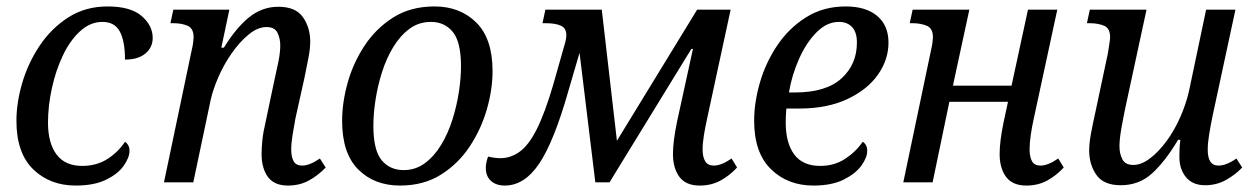

<svg xmlns="http://www.w3.org/2000/svg" viewBox="-20 -566 3897 596"><path d="M215 10Q135 10 83 -40.5Q31 -91 31 -191Q31 -247 49 -308.5Q67 -370 103 -424Q139 -478 192 -512Q245 -546 314 -546Q385 -546 419.5 -516.5Q454 -487 454 -448Q454 -419 431.5 -400Q409 -381 368 -381Q368 -438 352 -468Q336 -498 298 -498Q260 -498 228.5 -469Q197 -440 175 -393.5Q153 -347 141 -292Q129 -237 129 -185Q129 -122 155.5 -86.5Q182 -51 235 -51Q280 -51 313.5 -72.5Q347 -94 368 -126Q382 -116 382 -98Q382 -77 364 -51.5Q346 -26 309 -8Q272 10 215 10Z M874 10Q831 10 811.5 -17Q792 -44 792 -88Q792 -107 794.5 -131.5Q797 -156 805 -190L829 -304Q838 -344 844 -373.5Q850 -403 850 -425Q850 -446 841.5 -464Q833 -482 807 -482Q780 -482 752 -459Q724 -436 699.5 -401Q675 -366 658 -327Q641 -288 634 -256L580 0H489L575 -410Q578 -422 579.5 -433.5Q581 -445 581 -450Q581 -478 562.5 -486Q544 -494 517 -494H509L518 -536H692L667 -418H675Q713 -480 753.5 -512.5Q794 -545 844 -545Q898 -545 920.5 -512.5Q943 -480 943 -437Q943 -414 937 -384Q931 -354 925 -324L897 -198Q892 -171 888 -146Q884 -121 884 -102Q884 -79 891.5 -65.5Q899 -52 918 -52Q941 -52 973 -74L991 -46Q967 -21 938.5 -5.5Q910 10 874 10Z M1222 10Q1142 10 1092 -40Q1042 -90 1042 -191Q1042 -247 1059 -308.5Q1076 -370 1111.5 -424Q1147 -478 1201 -512Q1255 -546 1329 -546Q1408 -546 1458.5 -496Q1509 -446 1509 -345Q1509 -289 1491.5 -227.5Q1474 -166 1438.5 -112Q1403 -58 1349 -24Q1295 10 1222 10ZM1233 -38Q1270 -38 1299 -59.5Q1328 -81 1349.5 -116.5Q1371 -152 1384.5 -195Q1398 -238 1404.5 -281Q1411 -324 1411 -360Q1411 -436 1385.5 -467Q1360 -498 1318 -498Q1280 -498 1251 -476.5Q1222 -455 1200.5 -419.5Q1179 -384 1165.5 -341Q1152 -298 1145.5 -255Q1139 -212 1139 -176Q1139 -100 1164.5 -69Q1190 -38 1233 -38Z M1547 10Q1520 10 1504 -4.5Q1488 -19 1488 -45Q1488 -60 1495 -80Q1516 -75 1534 -75Q1565 -75 1593 -95Q1621 -115 1646 -164.5Q1671 -214 1697 -302L1731 -422Q1738 -444 1738 -457Q1738 -478 1721.5 -486Q1705 -494 1673 -494H1664L1673 -536H1848L1895 -129L2144 -536H2248L2175 -198Q2169 -171 2165 -146Q2161 -121 2161 -102Q2161 -79 2169 -65.5Q2177 -52 2196 -52Q2219 -52 2251 -74L2268 -46Q2245 -21 2216.5 -5.5Q2188 10 2152 10Q2109 10 2089 -17Q2069 -44 2069 -88Q2069 -107 2072 -131.5Q2075 -156 2082 -190L2131 -414H2126L1872 0H1828L1779 -402L1745 -286Q1700 -127 1654 -58.5Q1608 10 1547 10Z M2505 10Q2425 10 2373 -41Q2321 -92 2321 -191Q2321 -248 2339 -310Q2357 -372 2393 -425.5Q2429 -479 2482.5 -512.5Q2536 -546 2605 -546Q2668 -546 2703 -516.5Q2738 -487 2738 -434Q2738 -381 2705.5 -334.5Q2673 -288 2610.5 -258.5Q2548 -229 2460 -229H2421Q2420 -218 2419.5 -207Q2419 -196 2419 -186Q2419 -122 2445.5 -86.5Q2472 -51 2526 -51Q2570 -51 2603.5 -73Q2637 -95 2658 -126Q2672 -117 2672 -98Q2672 -77 2654 -52Q2636 -27 2599 -8.5Q2562 10 2505 10ZM2429 -279H2448Q2544 -279 2592 -322.5Q2640 -366 2640 -434Q2640 -466 2625 -482Q2610 -498 2584 -498Q2547 -498 2515 -466Q2483 -434 2460.5 -383.5Q2438 -333 2429 -279Z M3166 10Q3123 10 3103 -17Q3083 -44 3083 -88Q3083 -107 3086 -131.5Q3089 -156 3096 -190L3109 -250H2927L2875 0H2784L2870 -410Q2873 -422 2874.5 -433.5Q2876 -445 2876 -450Q2876 -478 2857 -486Q2838 -494 2812 -494H2804L2813 -536H2989L2938 -300H3120L3171 -536H3262L3189 -198Q3183 -171 3179.5 -146Q3176 -121 3176 -102Q3176 -79 3183.5 -65.5Q3191 -52 3210 -52Q3233 -52 3265 -74L3282 -46Q3259 -21 3230.5 -5.5Q3202 10 3166 10Z M3459 9Q3406 9 3383.5 -23Q3361 -55 3361 -99Q3361 -121 3366.5 -151Q3372 -181 3379 -212L3419 -400Q3421 -413 3423.5 -429Q3426 -445 3426 -450Q3426 -478 3407.5 -486Q3389 -494 3362 -494H3354L3363 -536H3539L3474 -235Q3467 -202 3461 -168Q3455 -134 3455 -112Q3455 -89 3464 -71.5Q3473 -54 3498 -54Q3523 -54 3550 -74.5Q3577 -95 3601.5 -128.5Q3626 -162 3644 -203Q3662 -244 3671 -284L3724 -536H3815L3744 -206Q3738 -177 3733.5 -149.5Q3729 -122 3729 -101Q3729 -52 3762 -52Q3787 -52 3818 -74L3836 -46Q3814 -23 3785 -7Q3756 9 3721 9Q3682 9 3661.5 -16Q3641 -41 3641 -79Q3641 -89 3641.5 -102.5Q3642 -116 3644 -132H3637Q3597 -65 3556.5 -28Q3516 9 3459 9Z"/></svg>

Font: Noto Serif SemiCondensed
Style: Italic
Weight: 400
Width: 4
Italic angle: -12°
Designer: Monotype Design Team
Foundry: Monotype Imaging Inc.
Version: Version 2.013